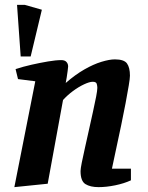

<svg xmlns="http://www.w3.org/2000/svg" viewBox="-20 -759 609 789"><path d="M65 -527 50 -739H82L152 -719L106 -527ZM39 10 125 -425 54 -434 44 -475Q74 -485 109.5 -493Q145 -501 177.5 -506.5Q210 -512 232 -512Q246 -512 253 -504.5Q260 -497 260 -486Q260 -481 258 -467.5Q256 -454 254 -440Q252 -426 250 -418Q289 -452 326.5 -473.5Q364 -495 397 -505Q430 -515 452 -515Q490 -515 502 -498Q514 -481 514 -448Q514 -437 509 -407Q504 -377 496 -334.5Q488 -292 478 -244.5Q468 -197 458 -150.5Q448 -104 440 -66H518V-18Q490 -5 453.5 2.5Q417 10 385 10Q351 10 331 -2.5Q311 -15 311 -56Q311 -65 316 -90.5Q321 -116 329 -151Q337 -186 345.5 -225Q354 -264 362 -299.5Q370 -335 375 -361.5Q380 -388 380 -398Q380 -406 377.5 -414.5Q375 -423 361 -423Q348 -423 325.5 -412.5Q303 -402 280 -385Q257 -368 239 -348L176 -4Z"/></svg>

Font: Manuale
Style: Bold Italic
Weight: 700
Italic angle: -11°
Version: Version 1.002